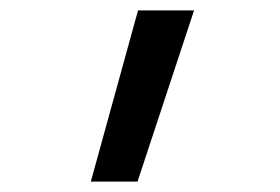

<svg xmlns="http://www.w3.org/2000/svg" viewBox="-20 -166 540 370"><path d="M155 184 246 -146H354L245 184Z"/></svg>

Font: Iosevka Bendy Medium
Style: Regular
Weight: 500
Monospace: yes
Designer: Belleve Invis
Foundry: Belleve Invis
Version: Version 30.1.2